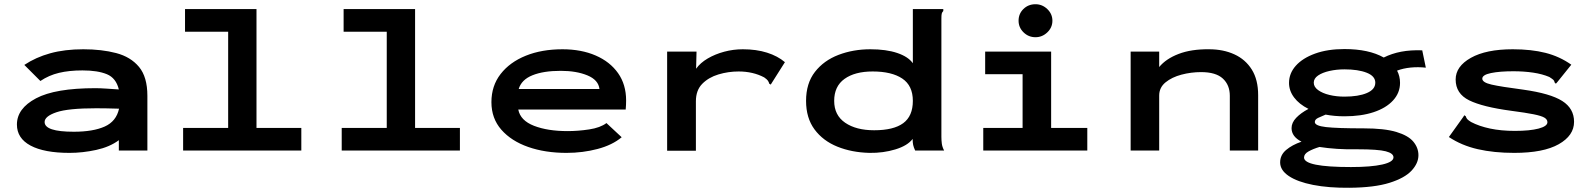

<svg xmlns="http://www.w3.org/2000/svg" viewBox="-20 -712 7540 908"><path d="M309 11Q189 11 124.5 -23.5Q60 -58 60 -123Q60 -199 150.5 -247Q241 -295 431 -295Q453 -295 482 -293Q511 -291 542 -289Q529 -343 485.5 -361Q442 -379 370 -379Q307 -379 259 -367.5Q211 -356 171 -329L95 -405Q149 -441 217.5 -460Q286 -479 374 -479Q461 -479 529.5 -461Q598 -443 637.5 -395.5Q677 -348 677 -259V0H542V-49Q499 -17 435 -3Q371 11 309 11ZM191 -135Q191 -89 329 -89Q420 -89 475 -113.5Q530 -138 543 -198Q515 -199 486 -199.5Q457 -200 435 -200Q302 -200 246.5 -181Q191 -162 191 -135Z M846 0V-107H1059V-562H855V-669H1193V-107H1405V0Z M1596 0V-107H1809V-562H1605V-669H1943V-107H2155V0Z M2659 11Q2558 11 2478 -17Q2398 -45 2351 -98.5Q2304 -152 2304 -229Q2304 -306 2347.5 -362Q2391 -418 2466.5 -448.5Q2542 -479 2640 -479Q2729 -479 2797 -449.5Q2865 -420 2903 -366Q2941 -312 2941 -237Q2941 -216 2939 -194H2431Q2441 -142 2505.5 -117Q2570 -92 2664 -92Q2714 -92 2766.5 -100Q2819 -108 2848 -130L2920 -63Q2876 -26 2806 -7.5Q2736 11 2659 11ZM2433 -291H2815Q2810 -334 2758 -355.5Q2706 -377 2632 -377Q2550 -377 2498 -356Q2446 -335 2433 -291Z M3135 -468H3274L3272 -387Q3292 -415 3327 -435.5Q3362 -456 3405 -467.5Q3448 -479 3493 -479Q3557 -479 3607.5 -463Q3658 -447 3692 -418L3630 -320L3625 -312L3618 -316Q3616 -324 3611.5 -330.5Q3607 -337 3594 -346Q3541 -374 3473 -374Q3424 -374 3377.5 -360Q3331 -346 3301 -315.5Q3271 -285 3271 -233V1H3135Z M4092 11Q4008 9 3940 -18.5Q3872 -46 3832 -100Q3792 -154 3792 -235Q3792 -318 3834 -372Q3876 -426 3945.5 -452.5Q4015 -479 4096 -479Q4171 -479 4223 -461.5Q4275 -444 4297 -413V-669H4441V-660Q4435 -654 4433.5 -647Q4432 -640 4432 -623V-65Q4432 -49 4434 -33Q4436 -17 4445 0H4308Q4301 -15 4298.5 -26.5Q4296 -38 4296 -55Q4272 -23 4214.5 -5.5Q4157 12 4092 11ZM4114 -96Q4206 -96 4251.5 -129.5Q4297 -163 4297 -235Q4297 -307 4247 -340.5Q4197 -374 4107 -374Q4023 -374 3974 -339Q3925 -304 3925 -235Q3925 -167 3977 -131.5Q4029 -96 4114 -96Z M4630 0V-107H4816V-361H4639V-468H4951V-107H5122V0ZM4877 -536Q4844 -536 4820.5 -559Q4797 -582 4797 -614Q4797 -647 4820 -669.5Q4843 -692 4877 -692Q4909 -692 4933 -669Q4957 -646 4957 -614Q4957 -582 4933 -559Q4909 -536 4877 -536Z M5327 0V-468H5462V-395Q5494 -434 5554 -457Q5614 -480 5698 -479Q5765 -479 5817.5 -455Q5870 -431 5900 -383Q5930 -335 5930 -262V0H5796V-259Q5796 -310 5763 -340.5Q5730 -371 5660 -371Q5613 -371 5567.5 -359Q5522 -347 5492 -322.5Q5462 -298 5462 -260V0Z M6338 -162Q6291 -162 6249 -170Q6229 -162 6213.5 -154.5Q6198 -147 6198 -135Q6198 -117 6251 -111Q6304 -105 6429 -105Q6527 -105 6583.5 -88Q6640 -71 6664 -42Q6688 -13 6688 22Q6688 60 6655.5 95Q6623 130 6551.5 152.5Q6480 175 6362 176Q6264 177 6190 162.5Q6116 148 6075 120.5Q6034 93 6034 56Q6034 21 6062.5 -3Q6091 -27 6135 -42Q6088 -66 6088 -106Q6088 -132 6110 -155Q6132 -178 6168 -197Q6124 -219 6100 -251Q6076 -283 6076 -320Q6076 -365 6108 -401Q6140 -437 6199 -458.5Q6258 -480 6338 -480Q6453 -480 6524 -440Q6562 -459 6606.5 -467.5Q6651 -476 6706 -474L6723 -392Q6686 -396 6651 -392.5Q6616 -389 6587 -378Q6601 -352 6601 -320Q6601 -273 6568 -237Q6535 -201 6476 -181.5Q6417 -162 6338 -162ZM6338 -255Q6404 -255 6444 -272Q6484 -289 6484 -321Q6484 -352 6443.5 -368Q6403 -384 6338 -384Q6301 -384 6267.5 -376.5Q6234 -369 6213.5 -355Q6193 -341 6193 -321Q6193 -301 6213.5 -286Q6234 -271 6267 -263Q6300 -255 6338 -255ZM6147 33Q6147 78 6369 78Q6464 78 6517 66Q6570 54 6570 32Q6570 13 6533.5 3.5Q6497 -6 6400 -6Q6349 -5 6303.5 -8Q6258 -11 6220 -17Q6190 -8 6168.5 4Q6147 16 6147 33Z M7141 11Q7045 11 6968.5 -6.5Q6892 -24 6832 -64L6900 -159L6905 -167L6912 -162Q6914 -154 6919 -148.5Q6924 -143 6937 -135Q6975 -115 7027 -104Q7079 -93 7144 -93Q7215 -93 7256.5 -104Q7298 -115 7298 -134Q7298 -147 7284 -155.5Q7270 -164 7233 -171.5Q7196 -179 7127 -188Q6992 -206 6928 -237.5Q6864 -269 6864 -336Q6864 -398 6936 -438.5Q7008 -479 7134 -479Q7222 -479 7289 -462Q7356 -445 7411 -406L7345 -324L7338 -316L7332 -322Q7331 -330 7326 -334.5Q7321 -339 7307 -348Q7274 -362 7230.5 -368.5Q7187 -375 7137 -375Q7072 -375 7031 -366.5Q6990 -358 6990 -340Q6990 -322 7033.5 -312Q7077 -302 7184 -288Q7312 -270 7368 -234.5Q7424 -199 7424 -136Q7424 -71 7351.5 -30Q7279 11 7141 11Z"/></svg>

Font: Inconsolata ExtraExpanded ExtraBold
Style: Regular
Weight: 800
Width: 8
Monospace: yes
Designer: Raph Levien, Cyreal, Brenton Simpson
Foundry: Raph Levien, Cyreal, Google
Version: Version 3.001; ttfautohint (v1.8.2.53-6de2)